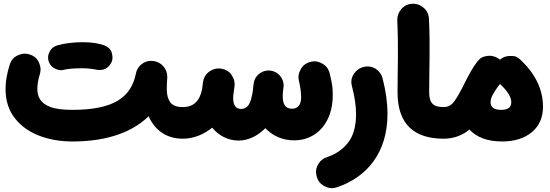

<svg xmlns="http://www.w3.org/2000/svg" viewBox="-20 -671 2907 1014"><path d="M9.3 -202.1C9.3 -140.1 25.4 -88.9 57.6 -47.9C89.4 -6.3 132.3 24.4 186 45.4C239.3 65.9 298.3 76.2 362.3 76.2C512.2 76.2 662.1 43 765.1 -57.1C796.4 15.1 857.9 61.5 945.3 61.5H945.8C968.8 61.5 988.8 53.2 1004.9 37.1C1021 20.5 1028.8 1 1028.8 -22C1028.8 -44.9 1021 -64.9 1004.9 -81.1C988.8 -97.2 968.8 -105.5 945.8 -105.5H945.3C913.1 -105.5 891.1 -114.3 878.9 -131.3C866.7 -148.4 860.8 -170.9 860.8 -199.7C860.8 -218.8 861.8 -238.8 863.3 -260.7V-267.1C863.3 -286.6 856.4 -304.7 842.3 -321.3C828.1 -337.4 810.1 -346.7 788.1 -349.1C784.7 -349.6 780.8 -349.6 777.3 -349.6C759.3 -349.6 742.2 -343.8 727.1 -331.5C711.4 -319.3 701.7 -302.7 697.8 -282.7C672.4 -155.8 578.6 -90.8 362.3 -90.8C311.5 -90.8 272.9 -95.7 246.1 -106C192.9 -125.5 177.2 -161.1 177.2 -202.1C177.2 -221.7 180.7 -248 190.4 -279.3C192.9 -287.6 194.3 -296.4 194.3 -304.7C194.3 -317.9 189.9 -332.5 181.6 -349.1C172.9 -365.2 157.7 -377 135.7 -383.8C127.4 -386.2 118.7 -387.7 110.4 -387.7C97.7 -387.7 83 -383.3 66.4 -375C49.8 -366.2 38.1 -351.1 31.2 -329.1C17.6 -285.6 9.3 -243.2 9.3 -202.1ZM236.3 -349.1C241.7 -332 251 -319.3 264.6 -312C277.8 -304.2 290.5 -300.3 301.8 -300.3C307.1 -300.3 313 -301.3 318.8 -302.7C339.8 -308.1 374.5 -310.5 418 -310.5C440.9 -310.5 469.7 -307.1 488.8 -303.2C494.6 -301.8 500.5 -301.3 505.9 -301.3C522 -301.3 543.9 -304.7 562 -330.6C570.3 -341.8 574.2 -354.5 574.2 -367.7C574.2 -373 572.8 -381.8 569.8 -394.5C566.4 -407.2 556.2 -418.5 538.1 -428.7C510.3 -440.4 468.8 -448.2 418 -448.2C370.6 -448.2 319.3 -442.4 282.2 -431.2C264.2 -425.3 252 -416 244.6 -402.8C237.3 -389.6 233.9 -377.9 233.9 -367.2C233.9 -361.3 234.9 -355.5 236.3 -349.1Z M862.3 -22C862.3 1 870.6 20.5 886.7 37.1C903.3 53.2 922.9 61.5 945.8 61.5C1002.9 61.5 1056.2 39.1 1100.6 3.4C1135.3 44.9 1183.6 71.3 1240.2 71.3C1291 71.3 1340.3 47.4 1381.3 5.9C1419.9 46.9 1472.7 70.3 1533.7 70.3C1652.3 70.3 1737.3 -24.4 1737.3 -166C1737.3 -206.1 1735.8 -221.7 1721.7 -281.7C1716.3 -303.7 1705.6 -320.3 1689 -331.1C1671.9 -341.8 1655.8 -347.2 1640.6 -347.2C1634.3 -347.2 1627.9 -346.2 1621.6 -344.7C1599.6 -339.4 1583 -328.6 1572.3 -312C1561.5 -294.9 1556.2 -278.8 1556.2 -263.7C1556.2 -257.3 1557.1 -251 1558.6 -244.6C1565.9 -212.9 1570.3 -184.6 1570.3 -155.3C1570.3 -116.7 1551.3 -96.7 1522.5 -96.7C1483.4 -96.7 1473.1 -125.5 1473.1 -165C1473.1 -171.4 1473.6 -178.2 1474.1 -185.5C1475.6 -193.4 1476.6 -201.2 1477.1 -208.5C1477.5 -212.9 1478 -216.8 1478 -220.7C1478 -237.3 1472.2 -253.4 1460 -269.5C1447.8 -285.2 1431.2 -294.4 1410.2 -297.9C1407.7 -298.3 1405.8 -298.3 1403.3 -298.3C1402.8 -298.8 1402.3 -298.8 1401.9 -298.8H1398.9C1381.3 -298.8 1365.2 -293.5 1351.1 -282.7L1350.6 -282.2C1350.1 -282.2 1350.1 -282.2 1349.6 -281.7C1332.5 -268.6 1322.8 -252 1319.8 -231C1317.9 -217.8 1316.4 -206.5 1315.9 -196.3C1310.5 -157.2 1302.7 -130.9 1293 -116.7C1282.7 -102.5 1270 -95.7 1253.9 -95.7C1225.6 -95.7 1211.4 -115.2 1211.4 -154.3C1211.4 -162.1 1212.4 -174.8 1218.3 -213.4C1218.8 -217.8 1219.2 -222.7 1219.2 -227.1C1219.2 -244.1 1212.9 -261.2 1200.7 -278.3C1188 -295.4 1170.4 -305.2 1147.5 -308.6C1143.1 -309.1 1138.2 -309.6 1133.8 -309.6C1116.2 -309.6 1099.1 -303.2 1082.5 -291C1065.9 -278.3 1055.7 -260.7 1052.2 -237.8C1050.3 -222.7 1048.8 -210.4 1047.4 -200.7C1035.2 -137.2 1001.5 -105.5 945.8 -105.5C922.9 -105.5 903.3 -97.2 886.7 -81.1C870.6 -64.9 862.3 -44.9 862.3 -22Z M1890.6 -314.5C1857.4 -302.2 1835.4 -269 1835.4 -239.7C1835.4 -231.9 1836.4 -223.6 1838.9 -215.3C1853 -160.6 1860.4 -111.8 1860.4 -68.4C1860.4 -4.9 1846.7 44.9 1819.3 81.1C1792 116.7 1754.4 143.1 1706.1 159.2C1687.5 165.5 1673.3 176.3 1663.6 191.4C1653.8 206.5 1648.9 221.2 1648.9 235.4C1648.9 244.1 1650.4 253.4 1653.3 263.7C1659.2 283.7 1670.4 298.3 1686.5 308.1C1702.6 317.9 1717.3 322.8 1731 322.8C1740.2 322.8 1750 321.3 1759.8 317.9C1915 266.1 2026.4 137.7 2026.4 -68.4C2026.4 -128.9 2017.6 -191.9 2000.5 -257.3C1997.1 -271 1990.2 -283.2 1980 -294.4C1958.5 -316.4 1934.6 -320.3 1921.4 -320.3C1911.6 -320.3 1901.4 -318.4 1890.6 -314.5Z M2079.6 -182.6C2079.6 -6.8 2176.3 61.5 2322.8 61.5H2323.2C2346.2 61.5 2366.2 53.2 2382.3 37.1C2398.4 20.5 2406.2 1 2406.2 -22C2406.2 -44.9 2398.4 -64.9 2382.3 -81.1C2366.2 -97.2 2346.2 -105.5 2323.2 -105.5H2322.8C2267.6 -105.5 2246.6 -126.5 2246.6 -185.1C2246.6 -321.3 2252.4 -419.4 2245.6 -570.8C2244.6 -593.8 2235.8 -613.3 2219.2 -628.4C2202.1 -643.6 2183.1 -651.4 2162.1 -651.4H2158.2C2135.3 -650.4 2116.2 -641.6 2101.1 -625C2085.9 -607.9 2078.1 -588.9 2078.1 -566.9V-564C2085 -409.2 2079.6 -315.9 2079.6 -182.6Z M2239.7 -22C2239.7 1 2248 20.5 2264.2 37.1C2280.8 53.2 2300.3 61.5 2323.2 61.5C2379.4 61.5 2424.3 42 2459.5 13.2C2495.1 52.7 2552.7 76.2 2631.3 76.2C2697.3 76.2 2749.5 59.6 2789.1 26.9C2828.1 -5.9 2847.7 -50.8 2847.7 -107.4C2847.7 -196.8 2809.1 -278.3 2731.9 -352.5C2716.3 -367.2 2703.1 -374.5 2691.9 -375C2680.7 -375.5 2674.8 -375.5 2673.8 -375.5C2653.3 -375.5 2635.7 -369.1 2620.6 -356L2619.1 -356.9C2609.9 -364.3 2599.6 -369.6 2588.4 -373C2580.6 -375.5 2572.8 -376.5 2564.5 -376.5C2557.1 -376.5 2547.9 -375 2536.1 -372.1C2524.4 -369.1 2513.7 -361.3 2503.4 -348.6C2502.4 -348.1 2501.5 -347.2 2501 -346.2C2477.1 -316.4 2455.6 -274.9 2432.6 -229.5C2412.1 -188 2394.5 -157.2 2379.9 -136.7C2365.2 -115.7 2346.2 -105.5 2323.2 -105.5C2300.3 -105.5 2280.8 -97.2 2264.2 -81.1C2248 -64.9 2239.7 -44.9 2239.7 -22ZM2570.8 -132.3C2570.8 -143.6 2574.7 -156.7 2583 -171.9C2586.9 -178.7 2591.3 -186 2596.2 -193.8C2602.5 -204.1 2610.8 -215.3 2620.6 -227.5C2662.1 -188 2680.2 -158.2 2680.2 -130.9C2680.2 -104 2662.6 -90.8 2627 -90.8C2589.4 -90.8 2570.8 -104.5 2570.8 -132.3Z"/></svg>

Font: Mikhak Black
Style: Regular
Weight: 900
Designer: Amin Abedi
Version: Version 3.2